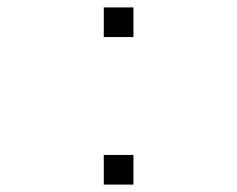

<svg xmlns="http://www.w3.org/2000/svg" viewBox="-20 -498 640 518"><path d="M260 0V-80H340V0ZM260 -398V-478H340V-398Z"/></svg>

Font: Geist Mono Thin
Style: Regular
Weight: 100
Monospace: yes
Designer: Basement.studio, Andrés Briganti, Mateo Zaragoza
Foundry: Basement.studio, Vercel, Andrés Briganti, Guido Ferreyra, Mateo Zaragoza
Version: Version 1.500; ttfautohint (v1.8.4.7-5d5b)